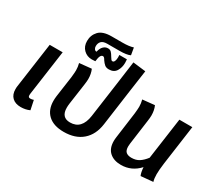

<svg xmlns="http://www.w3.org/2000/svg" viewBox="-153 -1260 1864 1630"><g transform="rotate(30 779.5 -444.5)"><path d="M256 -3Q217 15 170 15Q116 15 86 -14Q56 -43 56 -95Q56 -115 58 -125L120 -566H247L185 -125Q184 -119 184 -110Q184 -98 189 -93Q194 -88 205 -88Q221 -88 237 -94Z M935 -777 905 -566 856 -212Q841 -104 772.5 -44.5Q704 15 591 15Q492 15 438.5 -34Q385 -83 385 -171Q385 -193 388 -217L417 -422Q422 -469 422 -490Q422 -523 413 -557L531 -569Q549 -529 549 -478Q549 -457 544 -422L515 -218Q512 -196 512 -177Q512 -81 598 -81Q711 -81 731 -222L779 -566L810 -792Z M749 -787Q751 -765 751 -753Q751 -707 729 -671.5Q707 -636 658 -636Q632 -636 616.5 -649Q601 -662 586 -684Q579 -697 573 -703Q567 -709 560 -709Q546 -709 537.5 -692.5Q529 -676 525 -639Q501 -637 491 -637Q443 -637 410.5 -669Q378 -701 378 -753Q378 -811 415.5 -851Q453 -891 539 -891H646Q711 -891 750 -904L762 -834Q730 -818 656 -818H538Q499 -818 481.5 -800Q464 -782 464 -752Q464 -736 472 -725Q480 -714 492 -714H493Q502 -752 521 -770Q540 -788 564 -788Q585 -788 597.5 -775Q610 -762 623 -739Q632 -724 637.5 -717.5Q643 -711 650 -711Q663 -711 669.5 -726.5Q676 -742 676 -764Q676 -776 675 -787Z M1464 -178Q1455 -109 1455 -69Q1455 -27 1464 2L1345 13Q1332 -15 1329 -65Q1256 15 1152 15Q1082 15 1040.5 -22Q999 -59 999 -131Q999 -149 1002 -170L1036 -422Q1041 -469 1041 -490Q1041 -523 1032 -557L1150 -569Q1168 -529 1168 -478Q1168 -457 1163 -422L1130 -180Q1128 -160 1128 -152Q1128 -113 1146.5 -97.5Q1165 -82 1199 -82Q1243 -82 1274 -102Q1305 -122 1334 -160L1391 -566H1518Z"/></g></svg>

Font: FiraGO Medium
Style: Italic
Weight: 500
Italic angle: -8°
Designer: bBox Type GmbH
Foundry: bBox Type GmbH
Version: Version 1.001